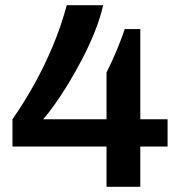

<svg xmlns="http://www.w3.org/2000/svg" viewBox="-20 -719 697 739"><path d="M390 0V-155H28V-260Q72 -323 111 -393Q150 -463 182.5 -540Q215 -617 237 -699H377Q366 -650 345 -597.5Q324 -545 297.5 -494Q271 -443 243 -397Q215 -351 189.5 -315.5Q164 -280 146 -260H390V-440Q400 -460 410 -481.5Q420 -503 429 -525Q438 -547 446 -567.5Q454 -588 460 -607H520V-260H625V-155H520V0Z"/></svg>

Font: Archivo SemiBold SemiExpanded
Style: Regular
Weight: 600
Width: 6
Version: Version 2.001